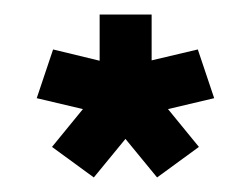

<svg xmlns="http://www.w3.org/2000/svg" viewBox="-20 -723 329 264"><path d="M196 -479 152.5 -532 109 -479 51.5 -521 94 -573 30.5 -588 53 -655 117 -639.5V-703H188.5V-640L252 -655L274.5 -588L211 -573L253.5 -521Z"/></svg>

Font: Anybody UltraExpanded Regular
Style: Bold
Weight: 700
Width: 9
Designer: Tyler Finck
Foundry: Etcetera Type Company
Version: Version 1.010; ttfautohint (v1.8.3) -l 8 -r 50 -G 200 -x 14 